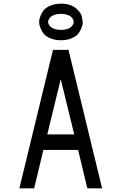

<svg xmlns="http://www.w3.org/2000/svg" viewBox="-20 -1020 658 1040"><path d="M310 -1000Q362 -1000 391.5 -975Q421 -950 424 -926L428 -901Q428 -897 427.5 -890.5Q427 -884 420.5 -866.5Q414 -849 403 -836Q392 -823 367.5 -812.5Q343 -802 310 -802Q277 -802 253 -812.5Q229 -823 218 -836Q207 -849 200.5 -865.5Q194 -882 193 -889.5Q192 -897 192 -901Q192 -905 193 -912.5Q194 -920 200.5 -936.5Q207 -953 218 -966Q229 -979 253 -989.5Q277 -1000 310 -1000ZM241 -902V-901V-900Q241 -897 242 -893Q243 -889 247.5 -882.5Q252 -876 259 -871Q266 -866 279.5 -862Q293 -858 310 -858Q327 -858 340.5 -862Q354 -866 361 -871Q368 -876 372.5 -882.5Q377 -889 378 -893Q379 -897 379 -900V-901V-902Q379 -905 378 -909Q377 -913 372.5 -920Q368 -927 361 -932Q354 -937 340.5 -941Q327 -945 310 -945Q293 -945 279.5 -941Q266 -937 259 -932Q252 -927 247.5 -920Q243 -913 242 -909Q241 -905 241 -902ZM241 -901V-900V-901V-902ZM379 -901V-902V-901V-900ZM351 -750 533 0H453L403 -208H215L165 0H85L267 -750ZM236 -292H382L309 -591Z"/></svg>

Font: Hermit Light
Style: Regular
Weight: 300
Designer: Pablo Caro
Version: Version 2.000;PS 002.000;hotconv 1.0.88;makeotf.lib2.5.64775